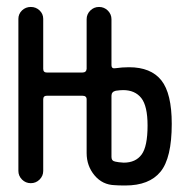

<svg xmlns="http://www.w3.org/2000/svg" viewBox="-20 -540 540 566"><path d="M308.6 -257.8V-77.1Q308.6 -65.4 320.3 -63.5Q328.1 -61.5 344.7 -60.5Q379.9 -60.5 397.5 -84.5Q415 -108.4 415 -169.9Q415 -227.5 396.5 -251Q377.9 -274.4 342.8 -274.4Q335 -274.4 321.3 -272.5Q308.6 -269.5 308.6 -257.8ZM34.2 -36.1V-484.4Q34.2 -499 44.9 -509.3Q55.7 -519.5 70.8 -519.5Q85.9 -519.5 96.7 -509.3Q107.4 -499 107.4 -484.4V-336.9Q107.4 -326.2 118.2 -326.2H222.7Q234.4 -326.2 235.4 -336.9V-483.4Q235.4 -498 246.1 -508.8Q256.8 -519.5 272 -519.5Q287.1 -519.5 297.9 -508.8Q308.6 -498 308.6 -483.4V-347.7Q308.6 -336.9 320.3 -338.9Q339.8 -341.8 360.4 -341.8Q424.8 -341.8 455.6 -303.2Q486.3 -264.6 486.3 -174.8Q486.3 -74.2 453.1 -33.7Q419.9 6.8 349.6 6.8Q328.1 6.8 318.4 5.9Q282.2 4.9 258.8 -22.9Q235.4 -50.8 235.4 -88.9V-247.1Q235.4 -257.8 222.7 -257.8H118.2Q107.4 -257.8 107.4 -247.1V-36.1Q107.4 -21.5 96.7 -10.7Q85.9 0 70.8 0Q55.7 0 44.9 -10.7Q34.2 -21.5 34.2 -36.1Z"/></svg>

Font: Rounded-X Mgen+ 1m regular
Style: Regular
Weight: 400
Designer: [Source Han Sans]
Ryoko NISHIZUKA  (kana & ideographs); Paul D. Hunt (Latin, Greek & Cyrillic); Wenlong ZHANG  (bopomofo
Version: Version 1.059.20150602